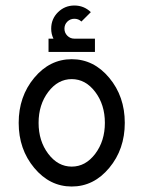

<svg xmlns="http://www.w3.org/2000/svg" viewBox="-20 -677 528 707"><path d="M244.1 9.8Q163.1 9.8 106 -58.8Q48.8 -127.4 48.8 -224.6Q48.8 -321.8 106 -390.4Q163.1 -459 244.1 -459Q325.2 -459 382.3 -390.4Q439.5 -321.8 439.5 -224.6Q439.5 -127.4 382.3 -58.8Q325.2 9.8 244.1 9.8ZM244.1 -63.5Q294.9 -63.5 330.6 -110.6Q366.2 -157.7 366.2 -224.6Q366.2 -291.5 330.6 -338.6Q294.9 -385.7 244.1 -385.7Q193.4 -385.7 157.7 -338.6Q122.1 -291.5 122.1 -224.6Q122.1 -157.7 157.7 -110.6Q193.4 -63.5 244.1 -63.5ZM176.8 -534.7Q168.5 -551.3 168.5 -571.3Q168.5 -607.4 193.6 -632.1Q218.8 -656.7 253.9 -656.7Q289.1 -656.7 314.5 -632.3L279.8 -597.7Q269 -607.9 253.9 -607.9Q238.8 -607.9 228 -597.4Q217.3 -586.9 217.3 -571.3Q217.3 -556.2 228 -545.4Q238.8 -534.7 253.4 -534.7H329.6V-485.8H158.7V-534.7Z"/></svg>

Font: Catrinity
Style: Regular
Weight: 400
Designer: Alexander Lange
Foundry: High-Logic / Made with FontCreator
Version: Version 2.090;May 20, 2024;FontCreator 15.0.0.2974 64-bit